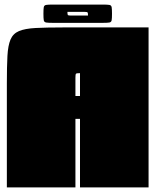

<svg xmlns="http://www.w3.org/2000/svg" viewBox="-20 -820 680 840"><path d="M630 -700V0H330V-300H310V0H10V-455Q10 -529 12.5 -575Q15 -621 26 -647Q37 -673 63 -684Q89 -695 135.5 -697.5Q182 -700 255 -700ZM310 -400H330V-500Q315 -500 312.5 -497.5Q310 -495 310 -480ZM170 -760Q170 -780 171.5 -788.5Q173 -797 182 -798.5Q191 -800 211 -800H429Q450 -800 458.5 -798.5Q467 -797 468.5 -788.5Q470 -780 470 -760Q470 -740 468.5 -731.5Q467 -723 458.5 -721.5Q450 -720 429 -720H211Q191 -720 182 -721.5Q173 -723 171.5 -731.5Q170 -740 170 -760ZM350 -768H275Q275 -756 277 -754Q279 -752 290 -752H365Q365 -764 363 -766Q361 -768 350 -768Z"/></svg>

Font: Badeen Display
Style: Regular
Weight: 400
Version: Version 1.000; ttfautohint (v1.8.4.7-5d5b)